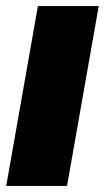

<svg xmlns="http://www.w3.org/2000/svg" viewBox="-34 -613 356 633"><path d="M-13.5 0H187L291.5 -593H91Z"/></svg>

Font: Anybody UltraCondensed Thin ExtraBold
Style: Italic
Weight: 800
Italic angle: -10°
Version: Version 1.111